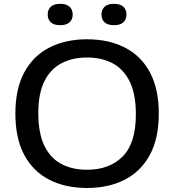

<svg xmlns="http://www.w3.org/2000/svg" viewBox="-20 -950 889 980"><path d="M424.5 9.5Q314 9.5 231.8 -32.5Q149.5 -74.5 104 -158.8Q58.5 -243 58.5 -370Q58.5 -497 104.2 -581.2Q150 -665.5 232.5 -707.5Q315 -749.5 424.5 -749.5Q535 -749.5 617.5 -707.2Q700 -665 745.2 -580.8Q790.5 -496.5 790.5 -370Q790.5 -243.5 744.8 -159.2Q699 -75 616.5 -32.8Q534 9.5 424.5 9.5ZM424.5 -83.5Q538 -83.5 605.8 -151Q673.5 -218.5 673.5 -367Q673.5 -469 642.5 -532.8Q611.5 -596.5 555.5 -626.5Q499.5 -656.5 424.5 -656.5Q349.5 -656.5 293.5 -627Q237.5 -597.5 206.5 -535Q175.5 -472.5 175.5 -373Q175.5 -270.5 206.2 -206.8Q237 -143 293 -113.2Q349 -83.5 424.5 -83.5ZM561.5 -821.5Q530 -821.5 514 -836Q498 -850.5 498 -875.5Q498 -901 514 -915.8Q530 -930.5 561.5 -930.5Q593.5 -930.5 609.5 -915.8Q625.5 -901 625.5 -875.5Q625.5 -850.5 609.5 -836Q593.5 -821.5 561.5 -821.5ZM287.5 -821.5Q255.5 -821.5 239.5 -836Q223.5 -850.5 223.5 -875.5Q223.5 -901 239.5 -915.8Q255.5 -930.5 287.5 -930.5Q319 -930.5 335 -915.8Q351 -901 351 -875.5Q351 -850.5 335 -836Q319 -821.5 287.5 -821.5Z"/></svg>

Font: Encode Sans Exp Md
Style: Regular
Weight: 500
Width: 7
Designer: Multiple Designers
Foundry: Impallari Type
Version: Version 3.002; ttfautohint (v1.8.3) -l 8 -r 50 -G 200 -x 14 